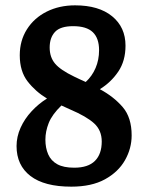

<svg xmlns="http://www.w3.org/2000/svg" viewBox="-20 -687 543 719"><path d="M247 12Q146 12 94 -28Q42 -68 42 -140Q42 -175 57 -208.5Q72 -242 98.5 -270.5Q125 -299 156 -318Q113 -344 83.5 -382Q54 -420 54 -480Q54 -535 81 -577.5Q108 -620 155 -643.5Q202 -667 261 -667Q350 -667 400 -626Q450 -585 450 -516Q450 -459 423 -419Q396 -379 354 -353Q406 -325 439.5 -286Q473 -247 473 -180Q473 -131 448 -87Q423 -43 373 -15.5Q323 12 247 12ZM258 -59Q310 -59 335.5 -84.5Q361 -110 361 -157Q361 -199 332.5 -225Q304 -251 243 -277L210 -292Q175 -258 162.5 -226.5Q150 -195 150 -164Q150 -133 160.5 -109Q171 -85 194.5 -72Q218 -59 258 -59ZM301 -380Q325 -402 338 -432.5Q351 -463 351 -499Q351 -544 327.5 -566.5Q304 -589 254 -589Q206 -589 186 -567.5Q166 -546 166 -509Q166 -473 186 -449Q206 -425 258 -400Q268 -395 279 -390Q290 -385 301 -380Z"/></svg>

Font: Faustina Light SemiBold
Style: Regular
Weight: 600
Version: Version 1.200